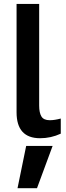

<svg xmlns="http://www.w3.org/2000/svg" viewBox="-20 -708 345 999"><path d="M66.2 0ZM183.8 -158.8V-687.5H66.2V-123.8Q66.2 11.2 188.8 11.2Q245 11.2 296.2 -12.5V-91.2Q263.8 -82.5 238.8 -82.5Q207.5 -82.5 195.6 -101.9Q183.8 -121.2 183.8 -158.8ZM71.2 271.2H172.5L253.8 51.2H116.2Z"/></svg>

Font: Cambay
Style: Bold
Weight: 700
Designer: Pooja Saxena
Foundry: Pooja Saxena
Version: Version 1.096;PS 001.096;hotconv 1.0.70;makeotf.lib2.5.58329